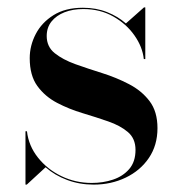

<svg xmlns="http://www.w3.org/2000/svg" viewBox="-20 -490 486 520"><path d="M49 10V-134.5H53Q57.5 -95 82.8 -63.2Q108 -31.5 146.2 -13Q184.5 5.5 228.5 5.5Q259 5.5 286 -3.5Q313 -12.5 330 -32.2Q347 -52 347 -84Q347 -115 326.2 -132.5Q305.5 -150 273 -161.2Q240.5 -172.5 203.8 -183.5Q167 -194.5 134.5 -211.5Q102 -228.5 81.2 -257Q60.5 -285.5 60.5 -332.5Q60.5 -366.5 76.8 -397.8Q93 -429 125 -449Q157 -469 204.5 -469Q240.5 -469 270 -457.2Q299.5 -445.5 321 -426.5L370 -470H373.5V-330H369.5Q366 -363 344.2 -394Q322.5 -425 287 -445.2Q251.5 -465.5 205.5 -465.5Q177 -465.5 154.8 -456.8Q132.5 -448 119.5 -431.8Q106.5 -415.5 106.5 -392.5Q106.5 -363.5 128.2 -346Q150 -328.5 184.2 -316.2Q218.5 -304 256.8 -292Q295 -280 329.2 -262.2Q363.5 -244.5 385 -216.2Q406.5 -188 406.5 -143Q406.5 -96.5 383.2 -62.2Q360 -28 320.5 -9Q281 10 233.5 10Q195.5 10 162 -2.5Q128.5 -15 103.5 -37L52.5 10Z"/></svg>

Font: Bodoni Moda 48pt Medium
Style: Regular
Weight: 500
Designer: Owen Earl
Foundry: indestructible type
Version: Version 2.005